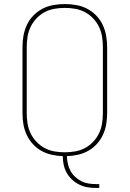

<svg xmlns="http://www.w3.org/2000/svg" viewBox="-20 -763 640 948"><path d="M455 165Q433 165 412 161.5Q391 158 371.5 148.5Q352 139 336 124Q320 109 309.5 90.5Q299 72 294.5 50.5Q290 29 290 8Q262 7 235 1Q208 -5 184 -18.5Q160 -32 141.5 -52.5Q123 -73 111.5 -98Q100 -123 95.5 -150Q91 -177 91 -205V-530Q91 -559 96 -587Q101 -615 113 -640.5Q125 -666 145 -686.5Q165 -707 190 -720Q215 -733 243.5 -738Q272 -743 300 -743Q328 -743 356.5 -738Q385 -733 410 -720Q435 -707 455 -686.5Q475 -666 487 -640.5Q499 -615 504 -587Q509 -559 509 -530V-205Q509 -177 504.5 -150Q500 -123 488.5 -98Q477 -73 458.5 -52.5Q440 -32 416 -18.5Q392 -5 365 1Q338 7 310 8Q311 27 315 45.5Q319 64 328 80.5Q337 97 351 110Q365 123 381.5 131.5Q398 140 417 143Q436 146 455 146H470V165ZM300 -11Q326 -11 351.5 -15.5Q377 -20 399.5 -32Q422 -44 440 -63Q458 -82 469 -105Q480 -128 484 -153.5Q488 -179 488 -205V-530Q488 -556 484 -581.5Q480 -607 469 -630Q458 -653 440 -672Q422 -691 399.5 -703Q377 -715 351.5 -719.5Q326 -724 300 -724Q274 -724 248.5 -719.5Q223 -715 200.5 -703Q178 -691 160 -672Q142 -653 131 -630Q120 -607 116 -581.5Q112 -556 112 -530V-205Q112 -179 116 -153.5Q120 -128 131 -105Q142 -82 160 -63Q178 -44 200.5 -32Q223 -20 248.5 -15.5Q274 -11 300 -11Z"/></svg>

Font: Iosevka Thin Extended
Style: Regular
Weight: 100
Width: 7
Monospace: yes
Designer: Belleve Invis
Foundry: Belleve Invis
Version: Version 32.5.0; ttfautohint (v1.8.4)